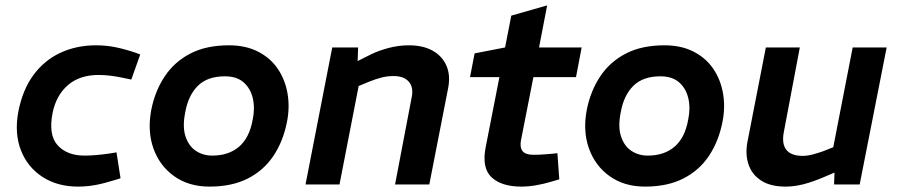

<svg xmlns="http://www.w3.org/2000/svg" viewBox="-20 -684 3329 712"><path d="M269 8Q193 8 137.5 -28Q82 -64 57.5 -127Q33 -190 48 -270Q64 -352 104.5 -406.5Q145 -461 204.5 -488.5Q264 -516 336 -516Q373 -516 408 -509Q443 -502 484 -488L500 -482L467 -389L433 -396Q409 -401 387.5 -403.5Q366 -406 346 -406Q275 -406 231.5 -368Q188 -330 175 -265Q159 -183 194 -145Q229 -107 293 -107Q334 -107 388 -115L412 -119L427 -23L408 -17Q367 -4 334.5 2Q302 8 269 8Z M757 8Q680 8 626 -30.5Q572 -69 549 -133.5Q526 -198 541 -277Q555 -347 591 -401Q627 -455 686 -485.5Q745 -516 829 -516Q892 -516 938 -492Q984 -468 1011 -427.5Q1038 -387 1046.5 -336Q1055 -285 1044 -231Q1030 -160 994 -106Q958 -52 899 -22Q840 8 757 8ZM767 -107Q828 -107 866.5 -140Q905 -173 917 -240Q926 -283 917.5 -319.5Q909 -356 883.5 -378.5Q858 -401 814 -401Q749 -401 713.5 -365.5Q678 -330 667 -268Q656 -214 668 -178Q680 -142 706.5 -124.5Q733 -107 767 -107Z M1113 0 1212 -508H1308L1305 -425L1279 -444L1357 -483Q1386 -497 1422.5 -506.5Q1459 -516 1496 -516Q1549 -516 1584.5 -496Q1620 -476 1635.5 -440.5Q1651 -405 1642 -358L1572 0H1445L1507 -325Q1514 -360 1496 -381Q1478 -402 1439 -402Q1417 -402 1395 -396.5Q1373 -391 1346 -380L1310 -365L1239 0Z M1913 8Q1840 8 1803 -26.5Q1766 -61 1781 -138L1832 -398H1723L1740 -486L1853 -508L1876 -626L2009 -664L1979 -508H2137L2116 -398H1958L1912 -164Q1907 -137 1918 -123.5Q1929 -110 1958 -110Q1982 -110 1998 -111.5Q2014 -113 2030 -114L2047 -116L2054 -19L2027 -11Q1997 -2 1968.5 3Q1940 8 1913 8Z M2372 8Q2295 8 2241 -30.5Q2187 -69 2164 -133.5Q2141 -198 2156 -277Q2170 -347 2206 -401Q2242 -455 2301 -485.5Q2360 -516 2444 -516Q2507 -516 2553 -492Q2599 -468 2626 -427.5Q2653 -387 2661.5 -336Q2670 -285 2659 -231Q2645 -160 2609 -106Q2573 -52 2514 -22Q2455 8 2372 8ZM2382 -107Q2443 -107 2481.5 -140Q2520 -173 2532 -240Q2541 -283 2532.5 -319.5Q2524 -356 2498.5 -378.5Q2473 -401 2429 -401Q2364 -401 2328.5 -365.5Q2293 -330 2282 -268Q2271 -214 2283 -178Q2295 -142 2321.5 -124.5Q2348 -107 2382 -107Z M2893 8Q2837 8 2802.5 -14.5Q2768 -37 2755.5 -75Q2743 -113 2752 -159L2820 -508H2946L2887 -196Q2878 -151 2896 -128.5Q2914 -106 2956 -106Q2974 -106 2993 -111Q3012 -116 3032 -123L3070 -138L3142 -508H3268L3168 0H3073L3076 -83L3098 -54L3037 -28Q2995 -10 2960.5 -1Q2926 8 2893 8Z"/></svg>

Font: REM Medium
Style: Italic
Weight: 500
Italic angle: -11°
Designer: Octavio Pardo
Foundry: Ashler Design
Version: Version 1.005;gftools[0.9.28]